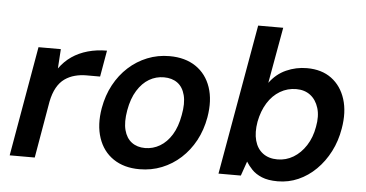

<svg xmlns="http://www.w3.org/2000/svg" viewBox="-50 -812 1745 916"><g transform="rotate(5 822.0 -354.0)"><path d="M24 0 116 -526H223L217 -433Q242 -468 275.5 -491Q309 -514 351.5 -526Q394 -538 443 -538L421 -412H354Q327 -412 300.5 -405Q274 -398 252 -382.5Q230 -367 214.5 -339.5Q199 -312 191 -272L144 0Z M646 12Q572 12 521 -22.5Q470 -57 449 -119.5Q428 -182 442 -263Q453 -325 480 -375Q507 -425 547 -461.5Q587 -498 637 -518Q687 -538 743 -538Q818 -538 869 -503.5Q920 -469 941 -407Q962 -345 948 -263Q937 -201 910 -151Q883 -101 843 -64.5Q803 -28 753 -8Q703 12 646 12ZM664 -91Q702 -91 735 -110.5Q768 -130 791.5 -168Q815 -206 825 -263Q836 -320 826 -358.5Q816 -397 790 -416Q764 -435 725 -435Q687 -435 654.5 -416Q622 -397 598 -358.5Q574 -320 564 -263Q554 -206 564 -168Q574 -130 600 -110.5Q626 -91 664 -91Z M1308 12Q1262 12 1232 -0.5Q1202 -13 1184 -32Q1166 -51 1155 -69L1131 0H1024L1151 -720H1271L1223 -452Q1255 -496 1302 -517Q1349 -538 1401 -538Q1472 -538 1519 -503Q1566 -468 1585.5 -406.5Q1605 -345 1591 -265Q1581 -205 1555 -154.5Q1529 -104 1491 -66.5Q1453 -29 1406.5 -8.5Q1360 12 1308 12ZM1298 -92Q1339 -92 1374 -113Q1409 -134 1434 -172.5Q1459 -211 1468 -263Q1478 -315 1466 -353.5Q1454 -392 1426.5 -413Q1399 -434 1359 -434Q1317 -434 1281.5 -413Q1246 -392 1222 -353.5Q1198 -315 1188 -263Q1179 -211 1189.5 -172.5Q1200 -134 1228 -113Q1256 -92 1298 -92Z"/></g></svg>

Font: DM Sans 9pt SemiBold
Style: Italic
Weight: 600
Italic angle: -10°
Version: Version 4.004;gftools[0.9.30]